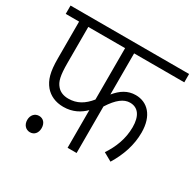

<svg xmlns="http://www.w3.org/2000/svg" viewBox="-144 -777 971 958"><g transform="rotate(30 341.5 -297.5)"><path d="M394 -574H683V-622H0V-574H77V-362C77 -284 89 -244 116 -211C140 -183 175 -166 221 -166C275 -166 314 -189 342 -217V0H394V-268C431 -326 465 -351 500 -351C547 -351 572 -315 572 -251C572 -184 548 -125 514 -74L562 -47C601 -111 624 -178 624 -250C624 -348 573 -398 506 -398C460 -398 425 -375 394 -337ZM130 -574H342V-278C308 -236 271 -214 222 -214C193 -214 171 -224 157 -241C138 -263 130 -292 130 -368ZM98 -20C98 9 117 27 140 27C164 27 181 9 181 -20C181 -48 165 -67 140 -67C116 -67 98 -48 98 -20Z"/></g></svg>

Font: Noto Sans Devanagari UI SemiCondensed Light
Style: Regular
Weight: 300
Width: 4
Designer: Jelle Bosma - Monotype Design Team
Foundry: Monotype Imaging Inc.
Version: Version 2.004